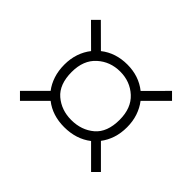

<svg xmlns="http://www.w3.org/2000/svg" viewBox="-117 -741 841 841"><g transform="rotate(45 303.5 -321.0)"><path d="M83.5 -70 52.5 -101 147.5 -196Q129 -220 118.8 -251.2Q108.5 -282.5 108.5 -320Q108.5 -357 119.2 -388.5Q130 -420 149.5 -444.5L52.5 -541L83 -571.5L180 -475Q231.5 -515.5 303.5 -515.5Q375 -515.5 426.5 -474.5L523.5 -572L554.5 -541L457 -443.5Q476 -419 486.5 -387.8Q497 -356.5 497 -320Q497 -283 486.8 -252Q476.5 -221 458 -197L554.5 -100.5L524 -70L428 -166Q376 -125.5 301.5 -125.5Q229 -125.5 178.5 -165ZM301.5 -169.5Q364.5 -169.5 407.8 -206.2Q451 -243 451 -320Q451 -392.5 408 -432Q365 -471.5 303.5 -471.5Q241.5 -471.5 197.8 -432Q154 -392.5 154 -320Q154 -243 197 -206.2Q240 -169.5 301.5 -169.5Z"/></g></svg>

Font: Commissioner ExtraLight
Style: Regular
Weight: 200
Designer: Kostas Bartsokas
Foundry: Kostas Bartsokas
Version: Version 1.000; ttfautohint (v1.8.3)